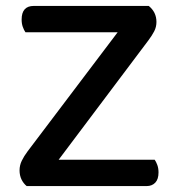

<svg xmlns="http://www.w3.org/2000/svg" viewBox="-20 -628 598 648"><path d="M482 -608Q508 -587 508 -554Q508 -537 500.5 -522.5Q493 -508 481 -492L178 -89H502Q507 -82 511 -71Q515 -60 515 -46Q515 -23 504 -11.5Q493 0 475 0H70Q59 -9 52.5 -22.5Q46 -36 46 -53Q46 -70 53.5 -85.5Q61 -101 73 -117L377 -519H66Q61 -526 57 -537Q53 -548 53 -562Q53 -608 94 -608H482Z"/></svg>

Font: Baloo Bhaina 2 Medium
Style: Regular
Weight: 500
Designer: Yesha Goshar, Manish Minz, Shuchita Grover and Ek Type
Foundry: Ek Type
Version: Version 1.640;hotconv 1.0.111;makeotfexe 2.5.65597; ttfautoh